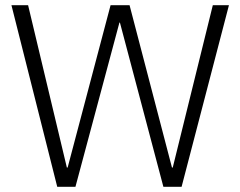

<svg xmlns="http://www.w3.org/2000/svg" viewBox="-20 -718 924 738"><path d="M200 0 24 -698H88L237 -74H240L405 -698H478L641 -74H644L798 -698H860L678 0H608L441 -631H439L270 0Z"/></svg>

Font: IBM Plex Sans Devanagari Light
Style: Regular
Weight: 300
Designer: Mike Abbink, Paul van der Laan, Pieter van Rosmalen, Erin McLaughlin
Foundry: Bold Monday
Version: Version 1.1